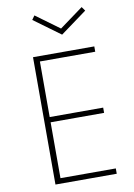

<svg xmlns="http://www.w3.org/2000/svg" viewBox="-113 -1156 855 1225"><g transform="rotate(-10 315.0 -543.0)"><path d="M144 0H541V-34.5H182.5V-396.5H529V-430.5H182.5V-790.5H541V-825H144ZM352 -934.5 523.5 -1060 505 -1086 352 -974 199 -1086 180.5 -1060Z"/></g></svg>

Font: Spartan ExtraLight
Style: Regular
Weight: 200
Designer: Matt Bailey, Mirko Velimirovic
Foundry: Matt Bailey
Version: Version 1.003; ttfautohint (v1.8.3)